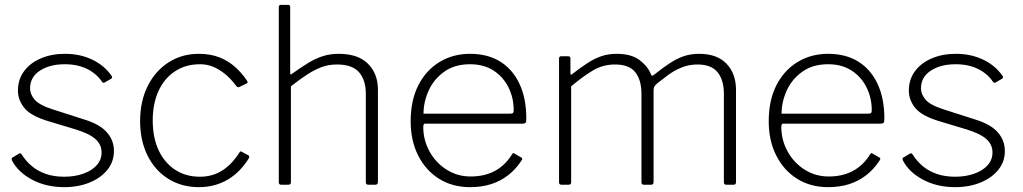

<svg xmlns="http://www.w3.org/2000/svg" viewBox="-20 -762 4219 792"><path d="M402 -423Q380 -457 340.5 -477Q301 -497 247 -497Q185 -497 144.5 -470.5Q104 -444 104 -397Q104 -374 122.5 -351.5Q141 -329 197 -311L331 -268Q392 -249 421 -216Q450 -183 450 -139Q450 -95 423 -61.5Q396 -28 349.5 -9Q303 10 245 10Q170 10 112 -21Q54 -52 29 -101Q28 -104 28 -107Q28 -110 31 -112L58 -128Q60 -130 63.5 -129.5Q67 -129 68 -127Q86 -98 111 -77Q136 -56 169.5 -44.5Q203 -33 245 -33Q288 -33 323.5 -45.5Q359 -58 379 -80.5Q399 -103 399 -133Q399 -166 373 -189Q347 -212 286 -230L183 -261Q108 -283 81 -316Q54 -349 54 -388Q54 -434 79 -468Q104 -502 148 -521Q192 -540 248 -540Q311 -540 361.5 -515.5Q412 -491 441 -448Q443 -445 442.5 -443Q442 -441 440 -438L412 -422Q410 -420 407 -420.5Q404 -421 402 -423Z M800 -540Q847 -540 883.5 -526Q920 -512 948.5 -487Q977 -462 999 -429Q1004 -421 998 -418L967 -403Q961 -400 955 -407Q930 -440 905.5 -459Q881 -478 857 -487.5Q833 -497 805 -497Q746 -497 702 -468Q658 -439 634 -387Q610 -335 610 -265Q610 -195 634 -143Q658 -91 702 -62Q746 -33 805 -33Q855 -33 895 -57.5Q935 -82 967 -132Q970 -137 972 -137.5Q974 -138 977 -136L1005 -121Q1010 -118 1007 -110Q990 -82 968 -59.5Q946 -37 920 -21.5Q894 -6 864 2Q834 10 800 10Q729 10 674 -24.5Q619 -59 588.5 -120.5Q558 -182 558 -263Q558 -344 589 -406.5Q620 -469 675 -504.5Q730 -540 800 -540Z M1140 0Q1130 0 1130 -10V-732Q1130 -742 1139 -742H1168Q1177 -742 1177 -733V-461Q1177 -456 1179 -455Q1181 -454 1185 -458Q1223 -485 1252.5 -503Q1282 -521 1312 -530.5Q1342 -540 1377 -540Q1457 -540 1498 -499Q1539 -458 1539 -392V-11Q1539 0 1528 0H1499Q1494 0 1491.5 -2.5Q1489 -5 1489 -10V-375Q1489 -432 1461 -464Q1433 -496 1370 -496Q1336 -496 1307.5 -485.5Q1279 -475 1248.5 -455.5Q1218 -436 1180 -406V-10Q1180 0 1169 0H1140Z M1726 -238Q1726 -184 1752 -137Q1778 -90 1822.5 -62Q1867 -34 1921 -34Q1979 -34 2021.5 -57Q2064 -80 2092 -125Q2095 -130 2097.5 -130.5Q2100 -131 2103 -128L2131 -112Q2137 -108 2132 -101Q2108 -64 2076.5 -39.5Q2045 -15 2006 -2.5Q1967 10 1919 10Q1847 10 1792 -24Q1737 -58 1705.5 -119.5Q1674 -181 1674 -261Q1674 -349 1706 -411Q1738 -473 1793.5 -506.5Q1849 -540 1919 -540Q1991 -540 2042.5 -508.5Q2094 -477 2122.5 -417Q2151 -357 2151 -273Q2151 -266 2150 -259.5Q2149 -253 2137 -252H1733Q1729 -252 1727.5 -248Q1726 -244 1726 -238ZM2082 -293Q2093 -293 2096 -296Q2099 -299 2099 -307Q2099 -359 2077 -402.5Q2055 -446 2015 -471.5Q1975 -497 1919 -497Q1856 -497 1813 -466.5Q1770 -436 1748.5 -389Q1727 -342 1727 -293Z M2296 0Q2286 0 2286 -10V-520Q2286 -530 2295 -530H2324Q2333 -530 2333 -521V-460Q2333 -455 2335 -454Q2337 -453 2341 -457Q2376 -484 2404.5 -502.5Q2433 -521 2461.5 -530.5Q2490 -540 2524 -540Q2586 -540 2620.5 -512.5Q2655 -485 2666 -453Q2668 -449 2672.5 -450.5Q2677 -452 2681 -456Q2715 -483 2744 -502Q2773 -521 2801.5 -530.5Q2830 -540 2864 -540Q2938 -540 2977 -499Q3016 -458 3016 -392V-11Q3016 0 3006 0H2976Q2971 0 2968.5 -2.5Q2966 -5 2966 -10V-375Q2966 -432 2940 -464Q2914 -496 2857 -496Q2822 -496 2791.5 -483.5Q2761 -471 2736.5 -453Q2712 -435 2692 -419Q2684 -412 2680 -406Q2676 -400 2676 -389V-11Q2676 0 2666 0H2636Q2631 0 2628.5 -2.5Q2626 -5 2626 -10V-375Q2626 -432 2600.5 -464Q2575 -496 2517 -496Q2469 -496 2429.5 -473.5Q2390 -451 2336 -406V-10Q2336 0 2325 0H2296Z M3203 -238Q3203 -184 3229 -137Q3255 -90 3299.5 -62Q3344 -34 3398 -34Q3456 -34 3498.5 -57Q3541 -80 3569 -125Q3572 -130 3574.5 -130.5Q3577 -131 3580 -128L3608 -112Q3614 -108 3609 -101Q3585 -64 3553.5 -39.5Q3522 -15 3483 -2.5Q3444 10 3396 10Q3324 10 3269 -24Q3214 -58 3182.5 -119.5Q3151 -181 3151 -261Q3151 -349 3183 -411Q3215 -473 3270.5 -506.5Q3326 -540 3396 -540Q3468 -540 3519.5 -508.5Q3571 -477 3599.5 -417Q3628 -357 3628 -273Q3628 -266 3627 -259.5Q3626 -253 3614 -252H3210Q3206 -252 3204.5 -248Q3203 -244 3203 -238ZM3559 -293Q3570 -293 3573 -296Q3576 -299 3576 -307Q3576 -359 3554 -402.5Q3532 -446 3492 -471.5Q3452 -497 3396 -497Q3333 -497 3290 -466.5Q3247 -436 3225.5 -389Q3204 -342 3204 -293Z M4077 -423Q4055 -457 4015.5 -477Q3976 -497 3922 -497Q3860 -497 3819.5 -470.5Q3779 -444 3779 -397Q3779 -374 3797.5 -351.5Q3816 -329 3872 -311L4006 -268Q4067 -249 4096 -216Q4125 -183 4125 -139Q4125 -95 4098 -61.5Q4071 -28 4024.5 -9Q3978 10 3920 10Q3845 10 3787 -21Q3729 -52 3704 -101Q3703 -104 3703 -107Q3703 -110 3706 -112L3733 -128Q3735 -130 3738.5 -129.5Q3742 -129 3743 -127Q3761 -98 3786 -77Q3811 -56 3844.5 -44.5Q3878 -33 3920 -33Q3963 -33 3998.5 -45.5Q4034 -58 4054 -80.5Q4074 -103 4074 -133Q4074 -166 4048 -189Q4022 -212 3961 -230L3858 -261Q3783 -283 3756 -316Q3729 -349 3729 -388Q3729 -434 3754 -468Q3779 -502 3823 -521Q3867 -540 3923 -540Q3986 -540 4036.5 -515.5Q4087 -491 4116 -448Q4118 -445 4117.5 -443Q4117 -441 4115 -438L4087 -422Q4085 -420 4082 -420.5Q4079 -421 4077 -423Z"/></svg>

Font: Libre Franklin Thin ExtraLight
Style: Regular
Weight: 250
Version: Version 3.000